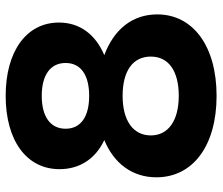

<svg xmlns="http://www.w3.org/2000/svg" viewBox="-72 -680 765 660"><g transform="rotate(-90 310.0 -350.5)"><path d="M310 12C481 12 590 -69 590 -192C590 -278 538 -341 450 -374C521 -404 562 -458 562 -530C562 -641 464 -713 310 -713C156 -713 58 -641 58 -528C58 -458 94 -404 158 -374C78 -341 30 -278 30 -195C30 -69 139 12 310 12ZM310 -426C238 -426 197 -455 197 -507C197 -559 238 -589 310 -589C382 -589 423 -559 423 -507C423 -455 382 -426 310 -426ZM310 -118C225 -118 174 -154 174 -214C174 -275 225 -311 310 -311C397 -311 445 -275 445 -214C445 -154 397 -118 310 -118Z"/></g></svg>

Font: Fixel Display Bold
Style: Bold
Weight: 700
Designer: AlfaBravo + MacPaw
Foundry: Kyrylo Tkachov, Marchela Mozhyna, Serhii Makarenko, Maria Weinstein, Zakhar Kryvoshyya
Version: Version 1.211